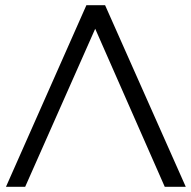

<svg xmlns="http://www.w3.org/2000/svg" viewBox="-20 -720 738 740"><path d="M385 -700 696 0H615L325 -659H369L77 0H3L313 -700Z"/></svg>

Font: Montserrat Thin
Style: Regular
Weight: 400
Version: Version 9.000